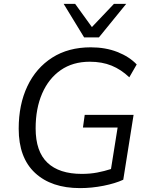

<svg xmlns="http://www.w3.org/2000/svg" viewBox="-20 -957 766 986"><path d="M391 9Q244 9 160 -69Q76 -147 76 -296Q76 -420 120.5 -514Q165 -608 248 -661Q331 -714 446 -714Q522 -714 583 -690Q644 -666 682 -626L644 -560Q602 -600 553 -620Q504 -640 441 -640Q354 -640 292 -597Q230 -554 196.5 -477Q163 -400 163 -298Q163 -179 223.5 -121.5Q284 -64 400 -64Q443 -64 479.5 -71Q516 -78 550 -89L584 -302H406L415 -367H666L613 -34Q572 -15 511.5 -3Q451 9 391 9ZM412 -765 307 -937H366L452 -818L565 -937H628L488 -765Z"/></svg>

Font: Nunito Sans
Style: Italic
Weight: 400
Italic angle: -9°
Designer: Vernon Adams
Foundry: Vernon Adams
Version: Version 3.006; ttfautohint (v1.8.3)